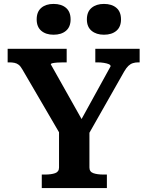

<svg xmlns="http://www.w3.org/2000/svg" viewBox="-20 -959 751 979"><path d="M281 -309 293 -264 94 -605Q85 -621 75.5 -628.5Q66 -636 54 -638.5Q42 -641 26 -641H19V-710H320V-641H304Q288 -641 273 -640Q258 -639 248.5 -637Q239 -635 239 -631L414 -320L375 -314L544 -621Q544 -628 534.5 -632Q525 -636 509.5 -638.5Q494 -641 477 -641H466V-710H692V-641H685Q670 -641 657.5 -637Q645 -633 634.5 -623Q624 -613 613 -594L424 -261L436 -309V-105Q436 -83 456 -76Q476 -69 507 -69H525V0H193V-69H210Q241 -69 261 -76Q281 -83 281 -105ZM340 -860Q340 -822 316.5 -802Q293 -782 253 -782Q214 -782 190.5 -802Q167 -822 167 -860Q167 -899 190.5 -919Q214 -939 253 -939Q293 -939 316.5 -919Q340 -899 340 -860ZM597 -860Q597 -822 573.5 -802Q550 -782 510 -782Q471 -782 447 -802Q423 -822 423 -860Q423 -899 447 -919Q471 -939 510 -939Q550 -939 573.5 -919Q597 -899 597 -860Z"/></svg>

Font: Roboto Serif SemiBold
Style: Regular
Weight: 600
Designer: Greg Gazdowicz
Foundry: Commercial Type
Version: Version 1.008